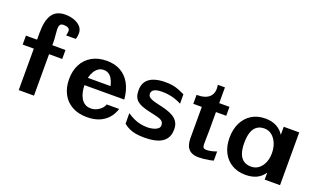

<svg xmlns="http://www.w3.org/2000/svg" viewBox="-81 -1244 2859 1725"><g transform="rotate(20 1348.5 -381.0)"><path d="M144.9 0V-549.2Q144.9 -606.8 154.3 -650.1Q163.7 -693.3 183.3 -722.4Q202.9 -751.4 234.1 -766Q265.2 -780.6 308.6 -780.6Q352.4 -780.6 391.3 -767.2Q430.2 -753.7 454.6 -727.6Q479 -701.6 479 -663.3Q479 -650.7 476.3 -633.4Q473.5 -616 468.9 -607.3H377.2Q380.7 -621.8 382.3 -631.9Q383.9 -642.1 383.9 -649.6Q383.9 -667.2 374 -675.2Q364.1 -683.3 350.3 -685.9Q336.5 -688.4 325.1 -688.4Q299.7 -688.4 290.8 -673.4Q281.8 -658.3 282.6 -632.3Q283.3 -606.2 287.1 -573.7Q290.8 -541.2 290.8 -506.3V0ZM38.5 -396.3V-482H416.6V-396.3Z M803.1 19.2Q719.1 19.2 659.3 -14.2Q599.5 -47.7 567.8 -108Q536.2 -168.4 536.2 -248.6Q536.2 -329.9 568.5 -390.6Q600.8 -451.2 660.2 -484.7Q719.6 -518.2 800.8 -518.2Q876.8 -518.2 933.3 -486.6Q989.8 -455.1 1023.6 -394.1Q1057.5 -333.1 1065.2 -244.3H918.3Q914.8 -290.4 905.7 -325.6Q896.6 -360.7 882.1 -384.3Q867.6 -407.9 847.8 -419.8Q828.1 -431.7 803.1 -431.7Q775.7 -431.7 753.7 -417.9Q731.8 -404.1 716.3 -379.4Q700.9 -354.7 692.7 -321.2Q684.5 -287.6 684.5 -248.1Q684.5 -214.3 691.3 -181.9Q698.1 -149.6 712.6 -123.5Q727.1 -97.5 750.5 -82.1Q773.8 -66.7 807 -66.7Q838.8 -66.7 865.1 -79.2Q891.4 -91.7 908.9 -110.7Q926.3 -129.7 931.1 -149.3H1051.2Q1034.3 -96.1 1000.5 -58.4Q966.7 -20.7 917.2 -0.7Q867.6 19.2 803.1 19.2ZM671.8 -243.8 643.3 -315.7H1032.2L1032.6 -244.3Z M1355.7 15.4Q1307.5 15.7 1271 9.7Q1234.6 3.7 1205.6 -9.6Q1176.6 -22.8 1150.6 -44.1L1149.5 -144.8Q1182.8 -122.9 1214.1 -108.4Q1245.4 -93.9 1278.6 -87.2Q1311.7 -80.4 1350.2 -80.7Q1358 -80.7 1375.5 -83.2Q1393 -85.6 1412 -91.8Q1430.9 -98.1 1444.6 -109.9Q1458.2 -121.7 1458.2 -140.5Q1458.2 -159.4 1450.1 -171.2Q1442.1 -183 1425.3 -190.5Q1408.6 -197.9 1382.5 -204.1Q1356.4 -210.3 1320.1 -218.3Q1277.8 -227.6 1247.1 -238.7Q1216.3 -249.8 1196.5 -266Q1176.6 -282.2 1166.9 -306.3Q1157.2 -330.4 1156.9 -365.6Q1156.7 -421.1 1182.3 -454.4Q1207.9 -487.7 1253.6 -502.9Q1299.4 -518.2 1359.3 -518.2Q1400 -518.4 1430.4 -512.9Q1460.8 -507.4 1488.6 -496.7Q1516.3 -486 1548.1 -470.7L1548.8 -380.9Q1516.9 -397.7 1485.7 -407.7Q1454.4 -417.8 1423.2 -422.4Q1391.9 -427 1359.8 -426.7Q1329.7 -426.7 1308.1 -421.1Q1286.6 -415.4 1274.9 -403.5Q1263.3 -391.6 1263.3 -371.1Q1263.3 -358.9 1271.2 -348Q1279.1 -337.1 1301.7 -327.5Q1324.4 -317.9 1368.3 -308.4Q1411.3 -299.4 1449.1 -287.9Q1486.9 -276.3 1516.1 -258.8Q1545.3 -241.2 1561.8 -214Q1578.2 -186.8 1578.5 -146.6Q1579 -91.9 1554 -56.1Q1529 -20.3 1479.3 -2.8Q1429.6 14.6 1355.7 15.4Z M1871.1 15.3Q1832.9 15.3 1807.9 4.7Q1782.8 -5.9 1768.4 -24.9Q1753.9 -43.8 1748.1 -69.2Q1742.3 -94.6 1742.3 -124.4V-420.6H1661V-506Q1703.5 -505.5 1734.6 -515.1Q1765.7 -524.7 1784.8 -543.9Q1803.8 -563.2 1810.1 -591.4Q1816.4 -619.6 1809.2 -656.5H1877.7V-506H1975.7V-420.6H1877.7V-241.3Q1877.7 -191.3 1876.1 -158.3Q1874.6 -125.2 1875.8 -106.3Q1877.1 -87.4 1885 -79.4Q1893 -71.4 1911.8 -71.4Q1921.9 -71.4 1935 -72.7Q1948.1 -74 1966.1 -78.3Q1984.2 -82.6 2008.8 -91.1V-4.4Q1995.1 0.4 1970.8 4.9Q1946.4 9.5 1919.7 12.4Q1892.9 15.3 1871.1 15.3Z M2318.1 19.2Q2243.2 19.2 2187.6 -13.7Q2131.9 -46.6 2101.3 -106.1Q2070.7 -165.6 2070.7 -245.4Q2070.7 -327.3 2101.1 -388.8Q2131.6 -450.2 2186.7 -484.2Q2241.8 -518.2 2315.7 -518.2Q2405.5 -518.2 2460.8 -468.5Q2516.1 -418.8 2534.4 -321.3L2495.1 -291.1V-504.7H2643.2V0H2496.4L2497.9 -205.4L2536.8 -170.9Q2523.6 -106.8 2495.1 -64.6Q2466.6 -22.4 2422.6 -1.6Q2378.7 19.2 2318.1 19.2ZM2339.9 -67.5Q2381.2 -67.5 2412 -90.9Q2442.8 -114.3 2459.7 -154.3Q2476.6 -194.3 2476.6 -243.9Q2476.6 -296.4 2458.9 -338.8Q2441.3 -381.2 2410.1 -406.2Q2378.9 -431.2 2337.8 -431.2Q2297.2 -431.2 2268.7 -411.4Q2240.2 -391.6 2225.6 -351.1Q2211.1 -310.6 2211.1 -248.3Q2211.1 -186.4 2225.9 -146.3Q2240.7 -106.2 2269.5 -86.8Q2298.3 -67.5 2339.9 -67.5Z"/></g></svg>

Font: Russolo 10pt ExtraLight
Style: Regular
Weight: 200
Designer: Micah Stupak-Hahn
Version: Version 1.000